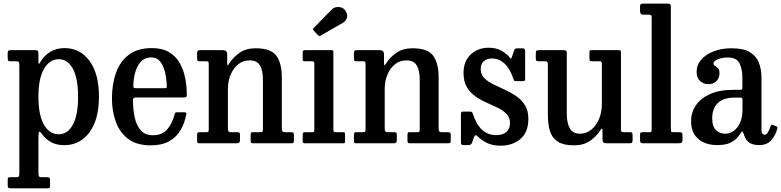

<svg xmlns="http://www.w3.org/2000/svg" viewBox="-20 -800 4361 1072"><path d="M23 -479V-503Q23 -514.5 27.2 -517.2Q31.5 -520 42 -520H175.5Q187 -520 190.8 -517Q194.5 -514 194.5 -503V-463Q194.5 -445.5 197 -444.2Q199.5 -443 204.5 -452Q225 -489 260 -510.2Q295 -531.5 340.5 -531.5Q427 -531.5 479.8 -460Q532.5 -388.5 532.5 -260Q532.5 -131.5 479 -60.5Q425.5 10.5 339 10.5Q296 10.5 265.8 -6Q235.5 -22.5 214.5 -51.5Q203 -67.5 198.8 -64.8Q194.5 -62 194.5 -22.5V166Q194.5 181.5 198.5 185.5Q202.5 189.5 215.5 189.5H242Q253 189.5 256.2 192.8Q259.5 196 259.5 208V235Q259.5 246.5 256.8 249Q254 251.5 243 251.5H39.5Q28.5 251.5 25.8 247.2Q23 243 23 233V206.5Q23 196.5 25 193Q27 189.5 37 189.5H70Q82.5 189.5 85.2 185Q88 180.5 88 166V-438Q88 -452 83.5 -455Q79 -458 69.5 -458H36.5Q27.5 -458 25.2 -462.2Q23 -466.5 23 -479ZM194.5 -260Q194.5 -158 225 -104.2Q255.5 -50.5 308.5 -50.5Q358 -50.5 387 -104.2Q416 -158 416 -260Q416 -362.5 387 -416Q358 -469.5 308.5 -469.5Q257.5 -469.5 226 -416Q194.5 -362.5 194.5 -260Z M605 -250Q605 -330 627.8 -393.8Q650.5 -457.5 699.5 -494.5Q748.5 -531.5 827.5 -531.5Q886.5 -531.5 924.8 -508.2Q963 -485 984.2 -446.8Q1005.5 -408.5 1014.2 -362.5Q1023 -316.5 1023 -271Q1023 -261 1019.2 -258.5Q1015.5 -256 1005 -256H738Q722.5 -256 722.5 -241.5Q722.5 -189 732.2 -144.2Q742 -99.5 766 -72.2Q790 -45 834 -45Q886.5 -45 914.8 -79Q943 -113 954.5 -161Q955.5 -166.5 958.2 -169.8Q961 -173 968.5 -173H1009.5Q1017.5 -173 1019.2 -170.5Q1021 -168 1020.5 -162Q1011 -113 988.2 -73.8Q965.5 -34.5 924.8 -11.5Q884 11.5 821 11.5Q742.5 11.5 695.2 -24.8Q648 -61 626.5 -120.5Q605 -180 605 -250ZM738.5 -307.5H896.5Q906.5 -307.5 908.8 -309Q911 -310.5 911 -316.5Q911 -340.5 907 -368.8Q903 -397 893.5 -422.2Q884 -447.5 867.5 -463.5Q851 -479.5 825.5 -479.5Q788.5 -479.5 766.5 -455.5Q744.5 -431.5 734.8 -395Q725 -358.5 724.5 -321Q724.5 -313 726.8 -310.2Q729 -307.5 738.5 -307.5Z M1131 -458H1094Q1085 -458 1082.8 -462Q1080.5 -466 1080.5 -477.5V-501Q1080.5 -512.5 1084 -516.2Q1087.5 -520 1098 -520H1224.5Q1248.5 -520 1248.5 -496.5V-458.5Q1248.5 -436.5 1250.5 -435.2Q1252.5 -434 1260.5 -446.5Q1281 -479.5 1317.2 -505Q1353.5 -530.5 1407 -530.5Q1492.5 -530.5 1523 -488.8Q1553.5 -447 1553.5 -367V-84.5Q1553.5 -70.5 1557.2 -66.2Q1561 -62 1573.5 -62H1606.5Q1615.5 -62 1618.2 -58.5Q1621 -55 1621 -45.5V-17.5Q1621 -4 1617.8 -2Q1614.5 0 1601.5 0H1394Q1384 0 1381.8 -3.5Q1379.5 -7 1379.5 -17V-43.5Q1379.5 -52.5 1381 -57.2Q1382.5 -62 1390 -62H1435Q1444.5 -62 1446.2 -65.5Q1448 -69 1448 -82.5V-354Q1448 -407.5 1431 -435.2Q1414 -463 1373.5 -463Q1338 -463 1310.8 -441.8Q1283.5 -420.5 1268 -384Q1252.5 -347.5 1252.5 -302.5V-81Q1252.5 -62 1265.5 -62H1305.5Q1315 -62 1317.5 -58.8Q1320 -55.5 1320 -43V-15.5Q1320 0 1303 0H1095.5Q1085 0 1082.8 -3Q1080.5 -6 1080.5 -17V-45.5Q1080.5 -57 1083.5 -59.5Q1086.5 -62 1097.5 -62H1129Q1138.5 -62 1142 -64Q1145.5 -66 1145.5 -77.5V-442.5Q1145.5 -453 1142.5 -455.5Q1139.5 -458 1131 -458Z M1723 -458H1680.5Q1673.5 -458 1671.8 -460.2Q1670 -462.5 1670 -469.5V-507Q1670 -520 1682 -520H1831.5Q1841.5 -520 1841.5 -509.5V-74Q1841.5 -62 1852 -62H1894.5Q1901.5 -62 1904 -60.5Q1906.5 -59 1906.5 -51.5V-12.5Q1906.5 -5 1905 -2.5Q1903.5 0 1896 0H1685Q1676.5 0 1673.2 -2Q1670 -4 1670 -12V-47Q1670 -57 1673.5 -59.5Q1677 -62 1686 -62H1723Q1731.5 -62 1733.2 -64.8Q1735 -67.5 1735 -75.5V-446Q1735 -458 1723 -458ZM1754.5 -605 1732 -628.5Q1724 -637 1732 -644.5L1832.5 -747Q1847.5 -762.5 1872.2 -760.8Q1897 -759 1909 -740Q1923 -718.5 1916.8 -700.2Q1910.5 -682 1895 -673L1773.5 -603Q1767 -599 1763.5 -599Q1760 -599 1754.5 -605Z M2006.5 -458H1969.5Q1960.5 -458 1958.2 -462Q1956 -466 1956 -477.5V-501Q1956 -512.5 1959.5 -516.2Q1963 -520 1973.5 -520H2100Q2124 -520 2124 -496.5V-458.5Q2124 -436.5 2126 -435.2Q2128 -434 2136 -446.5Q2156.5 -479.5 2192.8 -505Q2229 -530.5 2282.5 -530.5Q2368 -530.5 2398.5 -488.8Q2429 -447 2429 -367V-84.5Q2429 -70.5 2432.8 -66.2Q2436.5 -62 2449 -62H2482Q2491 -62 2493.8 -58.5Q2496.5 -55 2496.5 -45.5V-17.5Q2496.5 -4 2493.2 -2Q2490 0 2477 0H2269.5Q2259.5 0 2257.2 -3.5Q2255 -7 2255 -17V-43.5Q2255 -52.5 2256.5 -57.2Q2258 -62 2265.5 -62H2310.5Q2320 -62 2321.8 -65.5Q2323.5 -69 2323.5 -82.5V-354Q2323.5 -407.5 2306.5 -435.2Q2289.5 -463 2249 -463Q2213.5 -463 2186.2 -441.8Q2159 -420.5 2143.5 -384Q2128 -347.5 2128 -302.5V-81Q2128 -62 2141 -62H2181Q2190.5 -62 2193 -58.8Q2195.5 -55.5 2195.5 -43V-15.5Q2195.5 0 2178.5 0H1971Q1960.5 0 1958.2 -3Q1956 -6 1956 -17V-45.5Q1956 -57 1959 -59.5Q1962 -62 1973 -62H2004.5Q2014 -62 2017.5 -64Q2021 -66 2021 -77.5V-442.5Q2021 -453 2018 -455.5Q2015 -458 2006.5 -458Z M2845.5 -362Q2827.5 -417 2796.8 -445.2Q2766 -473.5 2727 -473.5Q2698.5 -473.5 2681.2 -458.5Q2664 -443.5 2664 -414.5Q2664 -385 2683.2 -365Q2702.5 -345 2732.8 -330Q2763 -315 2797 -299.8Q2831 -284.5 2861.2 -264Q2891.5 -243.5 2910.8 -213.2Q2930 -183 2930 -137.5Q2930 -61 2885.5 -23.8Q2841 13.5 2774.5 13.5Q2731.5 13.5 2700 -1.5Q2668.5 -16.5 2647 -38.5Q2633 -52.5 2627 -35.5L2615 -2Q2610 10 2596 10H2566Q2553.5 10 2553.5 -4V-161.5Q2553.5 -170.5 2556 -173.8Q2558.5 -177 2567 -177H2604Q2612.5 -177 2615.5 -173.5Q2618.5 -170 2620.5 -163.5Q2658.5 -45.5 2750.5 -45.5Q2787 -45.5 2807.2 -63.2Q2827.5 -81 2827.5 -113Q2827.5 -143.5 2808.8 -163.2Q2790 -183 2760.5 -197.5Q2731 -212 2697.8 -226.5Q2664.5 -241 2635 -261.5Q2605.5 -282 2586.8 -313.2Q2568 -344.5 2568 -392.5Q2568 -458.5 2608.5 -496Q2649 -533.5 2708.5 -533.5Q2749 -533.5 2777.5 -518Q2806 -502.5 2823 -482.5Q2829.5 -474 2832 -472.8Q2834.5 -471.5 2839 -484.5L2851 -519Q2853.5 -525.5 2856.8 -527.8Q2860 -530 2870 -530H2899Q2912 -530 2912 -516V-360Q2912 -352 2909.2 -349.5Q2906.5 -347 2898 -347H2863Q2852 -347 2850 -350.8Q2848 -354.5 2845.5 -362Z M3039 -157.5V-438Q3039 -450.5 3035.5 -454.2Q3032 -458 3021.5 -458H2988.5Q2978.5 -458 2975 -460.8Q2971.5 -463.5 2971.5 -474V-499.5Q2971.5 -513 2974.8 -516.5Q2978 -520 2991.5 -520H3126.5Q3137.5 -520 3141 -516.8Q3144.5 -513.5 3144.5 -503.5V-166.5Q3144.5 -113 3161.5 -83.2Q3178.5 -53.5 3218.5 -53.5Q3254 -53.5 3281.5 -76Q3309 -98.5 3324.8 -136.2Q3340.5 -174 3340.5 -220V-440.5Q3340.5 -451 3337.5 -454.5Q3334.5 -458 3327 -458H3284.5Q3276.5 -458 3273.8 -460.5Q3271 -463 3271 -473.5V-506Q3271 -515 3273.2 -517.5Q3275.5 -520 3283.5 -520H3432.5Q3443 -520 3445 -517Q3447 -514 3447 -503.5V-80.5Q3447 -68 3450.2 -65Q3453.5 -62 3464 -62H3497Q3505.5 -62 3508.8 -58.8Q3512 -55.5 3512 -44.5V-20Q3512 -8 3509 -4Q3506 0 3494.5 0H3367.5Q3354.5 0 3349.2 -4.5Q3344 -9 3344 -24V-64.5Q3344 -79 3341.5 -81.8Q3339 -84.5 3331 -72Q3310.5 -38.5 3274.2 -13.5Q3238 11.5 3184.5 11.5Q3127 11.5 3095.2 -8.5Q3063.5 -28.5 3051.2 -66.2Q3039 -104 3039 -157.5Z M3602.5 -718H3569Q3553.5 -718 3553.5 -740.5V-762.5Q3553.5 -775 3559 -777.5Q3564.5 -780 3576 -780H3701.5Q3716 -780 3720.8 -777.2Q3725.5 -774.5 3725.5 -760V-84.5Q3725.5 -71 3726.5 -66.5Q3727.5 -62 3739.5 -62H3776.5Q3790.5 -62 3790.5 -48.5V-21Q3790.5 -6 3785.2 -3Q3780 0 3766 0H3573Q3562 0 3557.8 -3Q3553.5 -6 3553.5 -18V-44.5Q3553.5 -54 3555.5 -58Q3557.5 -62 3567 -62H3606Q3615 -62 3616.8 -64.8Q3618.5 -67.5 3618.5 -81V-699.5Q3618.5 -711.5 3615 -714.8Q3611.5 -718 3602.5 -718Z M3838.5 -123.5Q3838.5 -172 3865 -211.5Q3891.5 -251 3944.2 -274.8Q3997 -298.5 4076.5 -298.5H4112Q4120.5 -298.5 4122.8 -300.5Q4125 -302.5 4125 -311.5V-364.5Q4125 -413 4109.2 -446Q4093.5 -479 4042.5 -479Q4012.5 -479 3988 -469Q3963.5 -459 3963.5 -445.5Q3963.5 -437 3972 -432.2Q3980.5 -427.5 3988.8 -419.2Q3997 -411 3997 -391Q3997 -364 3980 -347Q3963 -330 3935.5 -330Q3909 -330 3889.2 -347.2Q3869.5 -364.5 3869.5 -399Q3869.5 -437.5 3895.2 -467Q3921 -496.5 3965 -513.5Q4009 -530.5 4064.5 -530.5Q4131.5 -530.5 4167.5 -508.2Q4203.5 -486 4217.5 -449Q4231.5 -412 4231.5 -368.5V-78.5Q4231.5 -48 4250 -48Q4259.5 -48 4267.8 -61.5Q4276 -75 4283 -96.5Q4285.5 -105.5 4295 -102.5L4315.5 -94Q4322.5 -91.5 4320 -82Q4311 -46 4287 -18Q4263 10 4220.5 10H4220Q4185.5 10 4167.5 -1.2Q4149.5 -12.5 4142 -28.2Q4134.5 -44 4130.5 -57Q4125.5 -74.5 4116 -57Q4109 -45.5 4095 -29.8Q4081 -14 4055 -2Q4029 10 3985 10Q3917 10 3877.8 -25Q3838.5 -60 3838.5 -123.5ZM3956.5 -140Q3956.5 -93 3977.8 -73.2Q3999 -53.5 4028.5 -53.5Q4068.5 -53.5 4097 -89.2Q4125.5 -125 4125.5 -189.5V-245Q4125.5 -255 4115.5 -255H4080.5Q4019 -255 3987.8 -224.5Q3956.5 -194 3956.5 -140Z"/></svg>

Font: Besley* Narrow Medium
Style: Regular
Weight: 500
Width: 4
Designer: Owen Earl
Foundry: indestructible type*
Version: Version 3.000; ttfautohint (v1.8.3)